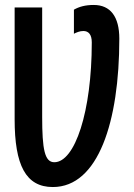

<svg xmlns="http://www.w3.org/2000/svg" viewBox="-20 -744 540 774"><path d="M193 10C376 10 461 -253 461 -588C461 -677 425 -724 358 -724C324 -724 299 -717 278 -705V-608C288 -613 301 -619 316 -619C337 -619 350 -605 350 -573C350 -294 282 -90 199 -90C160 -90 150 -142 150 -273V-714H39V-263C39 -78 84 10 193 10Z"/></svg>

Font: Noto Sans Mono ExtraCondensed SemiBold
Style: Regular
Weight: 600
Width: 2
Designer: Monotype Design Team
Foundry: Monotype Imaging Inc.
Version: Version 2.014